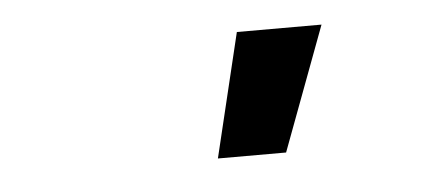

<svg xmlns="http://www.w3.org/2000/svg" viewBox="-28 -801 555 244"><g transform="rotate(-5 250.0 -679.0)"><path d="M242 -600 280 -758H388L329 -600Z"/></g></svg>

Font: Iosevka SS18 Heavy
Style: Italic
Weight: 900
Italic angle: -9°
Monospace: yes
Designer: Belleve Invis
Foundry: Belleve Invis
Version: Version 25.1.1; ttfautohint (v1.8.4)